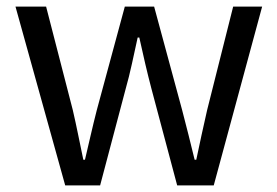

<svg xmlns="http://www.w3.org/2000/svg" viewBox="-20 -563 842 583"><path d="M178 0 27 -543H120L201 -229Q210 -190 217.5 -153Q225 -116 233 -78H238Q247 -116 255.5 -153Q264 -190 274 -229L359 -543H448L533 -229Q543 -190 552.5 -153Q562 -116 571 -78H576Q584 -116 592 -153Q600 -190 609 -229L688 -543H776L629 0H518L440 -293Q430 -331 421 -369.5Q412 -408 403 -449H398Q389 -408 380.5 -369Q372 -330 361 -291L284 0Z"/></svg>

Font: Noto Sans SC Thin
Style: Regular
Weight: 400
Version: Version 2.004-H2;hotconv 1.0.118;makeotfexe 2.5.65603